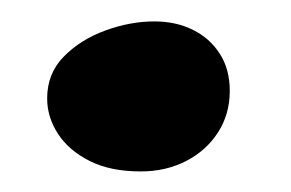

<svg xmlns="http://www.w3.org/2000/svg" viewBox="-20 -149 276 182"><path d="M113.4 13.5Q84.7 13.5 65 3.6Q45.2 -6.4 35 -22.1Q24.7 -37.9 24.7 -55.7Q24.7 -79.4 40.6 -95.5Q56.5 -111.6 79.9 -120.1Q103.4 -128.7 126.2 -128.7Q146.9 -128.7 162.9 -120.7Q178.9 -112.8 188.3 -98.1Q197.8 -83.5 197.8 -62.8Q197.8 -40.8 186.6 -23.4Q175.4 -6.1 156.3 3.7Q137.2 13.5 113.4 13.5Z"/></svg>

Font: Gluten Thin
Style: Regular
Weight: 100
Designer: Tyler Finck
Foundry: Etcetera Type Company
Version: Version 1.300